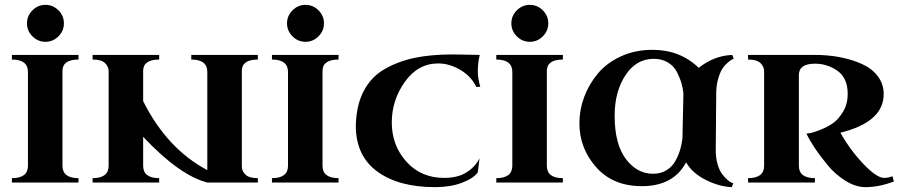

<svg xmlns="http://www.w3.org/2000/svg" viewBox="-20 -751 3712 790"><path d="M303 -18V0H29V-18Q95 -18 95 -69V-455Q95 -506 29 -506V-525H303V-506Q237 -506 237 -459V-69Q237 -18 303 -18ZM113.5 -601.5Q91 -624 91 -655Q91 -686 113.5 -708.5Q136 -731 167 -731Q198 -731 220.5 -708.5Q243 -686 243 -655Q243 -624 220.5 -601.5Q198 -579 167 -579Q136 -579 113.5 -601.5Z M635 -18V0H361V-18Q427 -18 427 -69V-458Q427 -477 412 -491.5Q397 -506 361 -506V-525H635V-506Q569 -506 569 -459V-335Q667 -139 833 -51V-455Q833 -506 767 -506V-525H1041V-506Q975 -506 975 -459V-66Q975 -47 990 -32.5Q1005 -18 1041 -18V0H833Q719 -29 569 -188V-69Q569 -18 635 -18Z M1373 -18V0H1099V-18Q1165 -18 1165 -69V-455Q1165 -506 1099 -506V-525H1373V-506Q1307 -506 1307 -459V-69Q1307 -18 1373 -18ZM1183.5 -601.5Q1161 -624 1161 -655Q1161 -686 1183.5 -708.5Q1206 -731 1237 -731Q1268 -731 1290.5 -708.5Q1313 -686 1313 -655Q1313 -624 1290.5 -601.5Q1268 -579 1237 -579Q1206 -579 1183.5 -601.5Z M1956 -394 1940 -393Q1919 -437 1874 -463.5Q1829 -490 1783 -490Q1700 -490 1646 -414.5Q1592 -339 1592 -247Q1592 -153 1652 -86Q1712 -19 1808 -19Q1828 -19 1845.5 -22Q1863 -25 1876 -30Q1889 -35 1900.5 -42.5Q1912 -50 1919.5 -56.5Q1927 -63 1933.5 -70.5Q1940 -78 1943.5 -83.5Q1947 -89 1950 -94L1953 -99L1946 -42Q1927 -16 1879.5 1.5Q1832 19 1770 19Q1620 19 1532 -45.5Q1444 -110 1444 -234Q1446 -318 1476.5 -376.5Q1507 -435 1563 -467Q1619 -499 1686.5 -513Q1754 -527 1841 -527Q1867 -527 1904 -526Q1941 -525 1954 -525Q1946 -494 1946 -457Q1946 -429 1956 -394Z M2296 -18V0H2022V-18Q2088 -18 2088 -69V-455Q2088 -506 2022 -506V-525H2296V-506Q2230 -506 2230 -459V-69Q2230 -18 2296 -18ZM2106.5 -601.5Q2084 -624 2084 -655Q2084 -686 2106.5 -708.5Q2129 -731 2160 -731Q2191 -731 2213.5 -708.5Q2236 -686 2236 -655Q2236 -624 2213.5 -601.5Q2191 -579 2160 -579Q2129 -579 2106.5 -601.5Z M2665 -546Q2778 -546 2855 -472Q2918 -522 2993 -525L2999 -509Q2996 -508 2991.5 -506Q2987 -504 2974.5 -493.5Q2962 -483 2953 -469.5Q2944 -456 2936 -430.5Q2928 -405 2927 -373Q2925 -175 2925 -133Q2925 -101 2932.5 -75.5Q2940 -50 2950.5 -36Q2961 -22 2971.5 -12.5Q2982 -3 2989 0L2997 3L2991 19Q2939 17 2883.5 -11Q2828 -39 2803 -83Q2751 15 2621 15Q2502 15 2433 -63Q2364 -141 2364 -244Q2364 -299 2383.5 -351.5Q2403 -404 2439.5 -448Q2476 -492 2534.5 -519Q2593 -546 2665 -546ZM2667 -36Q2699 -36 2723 -51Q2747 -66 2760 -90.5Q2773 -115 2779 -136.5Q2785 -158 2788 -181L2792 -366Q2790 -386 2784.5 -406.5Q2779 -427 2766.5 -452.5Q2754 -478 2729 -493.5Q2704 -509 2670 -509Q2598 -509 2553.5 -441.5Q2509 -374 2509 -275Q2509 -158 2555 -97Q2601 -36 2667 -36Z M3652 -26 3658 -4Q3596 19 3541 19Q3501 19 3459 -7Q3417 -33 3385 -72Q3353 -111 3331.5 -143.5Q3310 -176 3298 -201Q3305 -202 3316.5 -204Q3328 -206 3357 -217.5Q3386 -229 3408.5 -245Q3431 -261 3449.5 -292.5Q3468 -324 3468 -364Q3468 -430 3426 -459.5Q3384 -489 3333 -489Q3267 -489 3267 -442V-69Q3267 -18 3333 -18V0H3058V-18Q3124 -18 3124 -69V-458Q3124 -477 3109 -491.5Q3094 -506 3058 -506V-525H3333Q3388 -525 3437 -515.5Q3486 -506 3527 -487.5Q3568 -469 3592 -437Q3616 -405 3616 -364Q3616 -249 3438 -205Q3477 -135 3532 -77Q3587 -19 3618 -19Q3635 -19 3652 -26Z"/></svg>

Font: Uncial Antiqua
Style: Regular
Weight: 400
Designer: Astigmatic (AOETI)
Foundry: Astigmatic (AOETI)
Version: Version 1.000